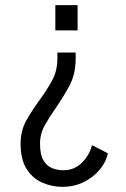

<svg xmlns="http://www.w3.org/2000/svg" viewBox="-20 -520 490 746"><path d="M281.5 -402H195V-500H281.5ZM274 -316V-292Q274 -232 249.5 -186.5Q225 -141 197 -101Q173 -67 154.2 -33.5Q135.5 0 135.5 38Q135.5 80 148.5 102.5Q161.5 125 182.2 133.2Q203 141.5 226 141.5Q269 141.5 298.2 112.2Q327.5 83 337.5 44L399 75.5Q392 110 367 139.8Q342 169.5 304.5 187.8Q267 206 223.5 206Q181.5 206 144 189.5Q106.5 173 83.2 136.2Q60 99.5 60 38Q60 -12.5 82.8 -52.8Q105.5 -93 132.5 -129.5Q159.5 -166 181.2 -204.8Q203 -243.5 203 -292.5V-316Z"/></svg>

Font: Trispace Condensed Light
Style: Regular
Weight: 300
Width: 3
Designer: Tyler Finck
Foundry: Etcetera Type Company
Version: Version 1.210; ttfautohint (v1.8.3)